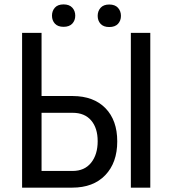

<svg xmlns="http://www.w3.org/2000/svg" viewBox="-20 -862 795 882"><path d="M170.9 -343.8V-76.7H313.5Q368.2 -76.7 398.4 -114.3Q428.7 -151.9 428.7 -213.4Q428.7 -273.9 398.7 -308.8Q368.7 -343.8 314 -343.8ZM170.9 -420.9H314.5Q410.2 -420.4 464.4 -365Q518.6 -309.6 518.6 -212.4Q518.6 -114.7 463.6 -57.4Q408.7 0 311.5 0H81.5V-710.9H170.9ZM670.4 0H581.1V-710.9H670.4ZM442.1 -752.4Q428.7 -767.1 428.7 -789.1Q428.7 -811 442.1 -826.2Q455.6 -841.3 481.9 -841.3Q508.3 -841.3 522 -826.2Q535.6 -811 535.6 -789.1Q535.6 -767.1 522 -752.4Q508.3 -737.8 481.9 -737.8Q455.6 -737.8 442.1 -752.4ZM232.2 -753.4Q218.8 -768.1 218.8 -790Q218.8 -812 232.2 -826.9Q245.6 -841.8 272 -841.8Q298.3 -841.8 312 -826.9Q325.7 -812 325.7 -790Q325.7 -768.1 312 -753.4Q298.3 -738.8 272 -738.8Q245.6 -738.8 232.2 -753.4Z"/></svg>

Font: MAUL Condensed
Style: Condensed Regular
Weight: 400
Designer: MAUL
Version: Version 1.0; 2020; ttfautohint (v1.8.3)